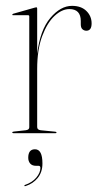

<svg xmlns="http://www.w3.org/2000/svg" viewBox="-20 -455 342 656"><path d="M107 -426V-271Q117 -352.5 152 -393.8Q187 -435 226 -435Q257.5 -435 275.2 -417.5Q293 -400 293 -375Q293 -350 275 -350Q267.5 -350 261.8 -355Q256 -360 256 -372V-383Q256 -424 217 -424Q191.5 -424 166.2 -400.5Q141 -377 124 -331.2Q107 -285.5 107 -219V-21Q107 -11.5 119 -10L169 -5Q173 -4.5 173 -2Q173 0 170 0H25.5Q22 0 22 -2.5Q22 -5 27.5 -5.5L68 -10Q80 -11.5 80 -20V-399Q80 -403 76 -403H24Q22 -403 22 -405Q22 -406.5 25 -408L99 -429Q102 -430 104 -430Q107 -430 107 -426ZM103 111.5Q90 111.5 83.2 103.8Q76.5 96 76.5 84Q76.5 55 99.5 55Q125 55 125 103.5Q125 133 109 152.8Q93 172.5 68 180.5Q64 182 63.5 180Q62.5 178 65 177Q90 168.5 104 151.8Q118 135 118 119Q118 111.5 112 111.5Z"/></svg>

Font: Fraunces 144pt S000 Thin
Style: Regular
Weight: 100
Version: Version 1.000; ttfautohint (v1.8.3)